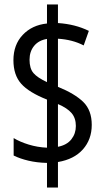

<svg xmlns="http://www.w3.org/2000/svg" viewBox="-20 -780 469 858"><path d="M190 -52Q145 -53 107 -62Q69 -71 41 -85V-163Q69 -146 108 -134Q147 -122 190 -120V-335Q109 -367 74.5 -406Q40 -445 40 -511Q40 -580 81.5 -624Q123 -668 190 -675V-760H239V-677Q316 -672 377 -642L354 -577Q304 -603 239 -607V-392Q315 -361 352.5 -324Q390 -287 390 -222Q390 -157 350.5 -112.5Q311 -68 239 -56V58H190ZM190 -606Q153 -600 132.5 -575Q112 -550 112 -513Q112 -474 129.5 -453.5Q147 -433 190 -413ZM239 -124Q279 -132 299 -157.5Q319 -183 319 -217Q319 -252 300 -274.5Q281 -297 239 -315Z"/></svg>

Font: Noto Sans Tamil ExtraCondensed
Style: Regular
Weight: 400
Width: 2
Designer: Jelle Bosma - Monotype Design Team
Foundry: Monotype Imaging Inc.
Version: Version 2.004; ttfautohint (v1.8.4.7-5d5b)